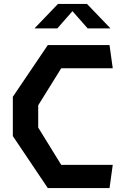

<svg xmlns="http://www.w3.org/2000/svg" viewBox="-20 -960 660 980"><path d="M224 0H539L555.5 -118.5H292.5L175 -309V-422.5L292.5 -611.5H555.5L539 -730H224L45.5 -466V-265.5ZM156 -815H272.5L350 -903L427.5 -815H544L424 -940H276Z"/></svg>

Font: Monaspace Krypton SemiBold
Style: Regular
Weight: 600
Designer: Riley Cran & the Lettermatic Team
Foundry: Lettermatic
Version: Version 1.200 (Monaspace Krypton)